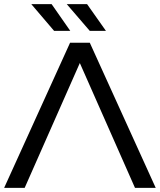

<svg xmlns="http://www.w3.org/2000/svg" viewBox="-21 -906 771 926"><path d="M364 -602 630 0H730L412 -700H317L-1 0H98ZM490 -757 399 -886H301L412 -757ZM318 -757 228 -886H130L240 -757Z"/></svg>

Font: Montserrat-Alt1 Med
Style: Regular
Weight: 500
Designer: Differentunic
Foundry: Differentunic
Version: Version 7.222